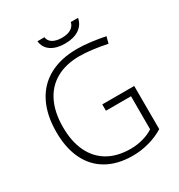

<svg xmlns="http://www.w3.org/2000/svg" viewBox="-203 -1006 1074 1152"><g transform="rotate(-30 334.0 -430.5)"><path d="M381.3 10.7Q277.8 10.7 204.1 -30.8Q130.4 -72.3 91.8 -151.4Q53.2 -230.5 53.2 -341.8Q53.2 -459 95 -542.2Q136.7 -625.5 216.8 -668.9Q296.9 -712.4 409.2 -712.4Q454.1 -712.4 504.9 -705.8Q555.7 -699.2 601.6 -689.9L589.4 -644.5Q537.6 -655.3 488.3 -661.4Q439 -667.5 400.4 -667.5Q306.2 -667.5 239.3 -629.9Q172.4 -592.3 137.5 -520.5Q102.5 -448.7 102.5 -347.2Q102.5 -247.6 136.5 -176.8Q170.4 -106 234.9 -68.8Q299.3 -31.7 390.6 -31.7Q434.1 -31.7 475.3 -43Q516.6 -54.2 548.8 -75.2V-304.2H375V-348.1H596.2L596.7 -48.8Q551.3 -20.5 494.9 -4.9Q438.5 10.7 381.3 10.7ZM366.2 -775.4Q305.2 -775.4 268.8 -800.3Q232.4 -825.2 227.5 -870.6H275.9Q278.8 -844.2 302.7 -829.6Q326.7 -814.9 367.2 -814.9Q405.8 -814.9 429.4 -829.6Q453.1 -844.2 458.5 -870.6H508.8Q500 -825.2 462.6 -800.3Q425.3 -775.4 366.2 -775.4Z"/></g></svg>

Font: DavidDev Light
Style: Regular
Weight: 300
Designer: David.dev
Foundry: David.dev
Version: Version 1.001;FEAKit 1.0